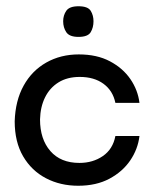

<svg xmlns="http://www.w3.org/2000/svg" viewBox="-20 -584 501 614"><path d="M230 10Q173 10 127 -14Q81 -38 54 -84Q27 -130 27 -196Q29 -262 55.5 -310Q82 -358 128 -384Q174 -410 232 -410Q290 -410 331.5 -388Q373 -366 397 -331Q421 -296 426 -255H349Q341 -294 311 -316Q281 -338 235 -338Q195 -338 167 -320.5Q139 -303 124 -272.5Q109 -242 108 -202Q108 -139 141 -101Q174 -63 234 -63Q277 -63 309 -85Q341 -107 349 -149H426Q421 -107 396.5 -71Q372 -35 330 -12.5Q288 10 230 10ZM231 -466Q202 -466 192 -481Q182 -496 182 -516Q182 -535 192 -549.5Q202 -564 231 -564Q261 -564 270 -549.5Q279 -535 279 -516Q279 -496 270 -481Q261 -466 231 -466Z"/></svg>

Font: Darker Grotesque Light SemiBold
Style: Regular
Weight: 600
Version: Version 1.000;gftools[0.9.28]